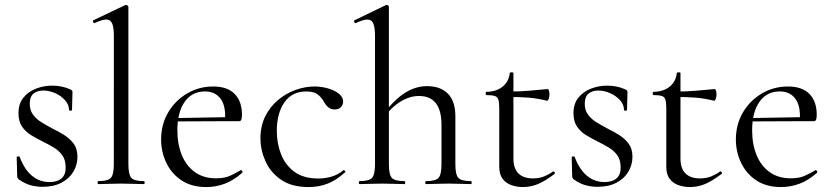

<svg xmlns="http://www.w3.org/2000/svg" viewBox="-20 -745 3370 777"><path d="M100.4 -325.2Q100.4 -299.4 113.5 -281.3Q126.6 -263.2 147.4 -250.5Q168.2 -237.8 190.8 -225.6Q216.6 -213.2 239.8 -198.5Q263 -183.8 278.2 -163.4Q293.4 -143 293.4 -110.4Q293.4 -78.4 277.3 -50.7Q261.2 -23 229.4 -6Q197.6 11 151.6 11Q127.4 11 104 4.7Q80.6 -1.6 55.6 -19.2Q53.6 -21.2 51.6 -24.2Q49.6 -27.2 49.6 -31.2L47.6 -108.6Q47.6 -111.6 53.1 -112.1Q58.6 -112.6 59.6 -109.8Q72.2 -76.2 90.2 -53.5Q108.2 -30.8 130.9 -19.5Q153.6 -8.2 180.4 -8.2Q212.4 -8.2 229.8 -23.9Q247.2 -39.6 245.6 -71.2Q244.8 -100 231.1 -118.1Q217.4 -136.2 196.8 -148.5Q176.2 -160.8 153.8 -171.8Q129.2 -184 106.6 -197.6Q84 -211.2 69.4 -232.3Q54.8 -253.4 54.8 -286.8Q54.8 -325.6 75 -350.2Q95.2 -374.8 126.3 -386.6Q157.4 -398.4 191 -398.4Q209.8 -398.4 227.9 -395Q246 -391.6 264.4 -383.4Q273.4 -379.6 273.4 -372.4Q273.4 -356.4 272.4 -338.5Q271.4 -320.6 271.4 -299.4Q271.4 -297.2 265.4 -297.2Q259.4 -297.2 259.4 -299.4Q259.4 -321.6 243.1 -339.6Q226.8 -357.6 203 -368.1Q179.2 -378.6 155 -378.6Q130.6 -378.6 115.5 -366Q100.4 -353.4 100.4 -325.2Z M377.8 0Q375 0 375 -6Q375 -12 377.8 -12Q416.8 -12 428.7 -25.3Q440.6 -38.6 440.6 -81L440.8 -597.8Q440.8 -633.4 434 -649.7Q427.2 -666 409.4 -666Q394 -666 363.4 -651.8Q359.6 -650 357 -656Q354.4 -662 358 -663L485.8 -724Q487.8 -725 490.6 -725Q493.2 -725 496.4 -722.5Q499.6 -720 499.6 -716.8V-81Q499.6 -39.4 511 -25.7Q522.4 -12 562.2 -12Q565.4 -12 565.4 -6Q565.4 0 562.2 0Q544.8 0 520.7 -1Q496.6 -2 470 -2Q444.2 -2 419.8 -1Q395.4 0 377.8 0Z M815 12Q754.8 12 714.1 -15.4Q673.4 -42.8 652.7 -86.9Q632 -131 632 -180.4Q632 -241 660.2 -289.4Q688.4 -337.8 736.6 -366.4Q784.8 -395 842.8 -395Q900.2 -395 929.7 -364.8Q959.2 -334.6 959.2 -280.8Q959.2 -267.8 956.8 -261.2Q954.4 -254.6 947.4 -254.6H890.6Q895 -315.6 872.8 -345.3Q850.6 -375 809.6 -375Q756.8 -375 727.3 -332.8Q697.8 -290.6 697.8 -217.8Q697.8 -161.4 715.8 -117.4Q733.8 -73.4 768.8 -48.4Q803.8 -23.4 854 -23.4Q888 -23.4 910.1 -33.3Q932.2 -43.2 954 -56.2Q956 -58.2 959.5 -53.8Q963 -49.4 961 -46.4Q925.6 -15 889.5 -1.5Q853.4 12 815 12ZM680.4 -253.6 679.4 -267 905.6 -271V-254.6Z M1228.8 12Q1160.6 12 1117.6 -17.5Q1074.6 -47 1054.3 -92.6Q1034 -138.2 1034 -185.2Q1034 -235.2 1053.4 -274.2Q1072.8 -313.2 1104.9 -340.1Q1137 -367 1175.8 -381Q1214.6 -395 1252.4 -395Q1280.6 -395 1307.2 -387.3Q1333.8 -379.6 1351.2 -365.9Q1368.6 -352.2 1368.6 -334.4Q1368.6 -321.4 1359.8 -311.7Q1351 -302 1334.4 -302Q1318.2 -302 1307.4 -311.8Q1296.6 -321.6 1290.2 -334.6Q1279.2 -353 1264.3 -363.9Q1249.4 -374.8 1219 -374.8Q1161.6 -374.8 1130.9 -330.6Q1100.2 -286.4 1100.2 -215Q1100.2 -164.2 1117.6 -120.3Q1135 -76.4 1171.8 -49.5Q1208.6 -22.6 1268 -22.6Q1294.8 -22.6 1320.9 -30Q1347 -37.4 1369.6 -55.8Q1372.4 -57.8 1375.9 -53.8Q1379.4 -49.8 1376.6 -47.8Q1342.4 -16.6 1307 -2.3Q1271.6 12 1228.8 12Z M1434.8 0Q1432 0 1432 -6Q1432 -12 1434.8 -12Q1473.8 -12 1485.7 -25.3Q1497.6 -38.6 1497.6 -81V-597.8Q1497.6 -633.4 1490.8 -649.7Q1484 -666 1466.2 -666Q1450.6 -666 1420.2 -651.8Q1416.4 -650 1413.8 -655.6Q1411.2 -661.2 1414.8 -663L1542.4 -724.8Q1543.6 -725 1543.8 -725Q1544 -725 1545 -725Q1548.4 -725 1551.1 -722.5Q1553.8 -720 1553.8 -716.8V-81Q1553.8 -38.6 1565.7 -25.3Q1577.6 -12 1617.4 -12Q1619.8 -12 1619.8 -6Q1619.8 0 1617.4 0Q1599 0 1575.9 -1Q1552.8 -2 1526.2 -2Q1500.4 -2 1476.4 -1Q1452.4 0 1434.8 0ZM1703.8 0Q1701 0 1701 -6Q1701 -12 1703.8 -12Q1742.8 -12 1754.7 -25.3Q1766.6 -38.6 1766.6 -81V-240.2Q1766.6 -356.6 1675 -356.6Q1637.8 -356.6 1599.9 -333.2Q1562 -309.8 1535.2 -270.2L1530.8 -282.2Q1575.4 -341.8 1618.6 -369.1Q1661.8 -396.4 1708.2 -396.4Q1762.6 -396.4 1792.7 -365.8Q1822.8 -335.2 1822.8 -274.6V-81Q1822.8 -38.6 1834.7 -25.3Q1846.6 -12 1886.4 -12Q1888.8 -12 1888.8 -6Q1888.8 0 1886.4 0Q1868 0 1844.9 -1Q1821.8 -2 1795.2 -2Q1769.4 -2 1745.4 -1Q1721.4 0 1703.8 0Z M2096 12Q2072 12 2049.9 4.4Q2027.8 -3.2 2014.1 -21.2Q2000.4 -39.2 2000.4 -70.4V-305.2Q2000.4 -329.4 1997 -341Q1993.6 -352.6 1982.6 -356.4Q1971.6 -360.2 1948.6 -360.2Q1945.4 -360.2 1945.4 -366.8Q1945.4 -373.4 1948.6 -373.4Q1989.2 -373.8 2014.4 -394.7Q2039.6 -415.6 2042.8 -449.2Q2043.2 -452.4 2050.5 -452.4Q2057.8 -452.4 2057.8 -449.2V-104.2Q2057.8 -62.6 2078.3 -42.8Q2098.8 -23 2136.8 -23Q2163 -23 2183.5 -31.7Q2204 -40.4 2217.2 -50.6Q2221 -52.8 2224.3 -48.3Q2227.6 -43.8 2223.6 -40.8Q2186.6 -12.6 2157.3 -0.3Q2128 12 2096 12ZM2193.4 -337.4Q2154 -347.2 2117.9 -349.9Q2081.8 -352.6 2041.2 -352.6V-374.6Q2080.6 -374.6 2117.7 -377.6Q2154.8 -380.6 2196.6 -384.6Q2199.4 -384.6 2201.5 -377.9Q2203.6 -371.2 2203.6 -361.4Q2203.6 -353.8 2200.5 -345.1Q2197.4 -336.4 2193.4 -337.4Z M2346.4 -325.2Q2346.4 -299.4 2359.5 -281.3Q2372.6 -263.2 2393.4 -250.5Q2414.2 -237.8 2436.8 -225.6Q2462.6 -213.2 2485.8 -198.5Q2509 -183.8 2524.2 -163.4Q2539.4 -143 2539.4 -110.4Q2539.4 -78.4 2523.3 -50.7Q2507.2 -23 2475.4 -6Q2443.6 11 2397.6 11Q2373.4 11 2350 4.7Q2326.6 -1.6 2301.6 -19.2Q2299.6 -21.2 2297.6 -24.2Q2295.6 -27.2 2295.6 -31.2L2293.6 -108.6Q2293.6 -111.6 2299.1 -112.1Q2304.6 -112.6 2305.6 -109.8Q2318.2 -76.2 2336.2 -53.5Q2354.2 -30.8 2376.9 -19.5Q2399.6 -8.2 2426.4 -8.2Q2458.4 -8.2 2475.8 -23.9Q2493.2 -39.6 2491.6 -71.2Q2490.8 -100 2477.1 -118.1Q2463.4 -136.2 2442.8 -148.5Q2422.2 -160.8 2399.8 -171.8Q2375.2 -184 2352.6 -197.6Q2330 -211.2 2315.4 -232.3Q2300.8 -253.4 2300.8 -286.8Q2300.8 -325.6 2321 -350.2Q2341.2 -374.8 2372.3 -386.6Q2403.4 -398.4 2437 -398.4Q2455.8 -398.4 2473.9 -395Q2492 -391.6 2510.4 -383.4Q2519.4 -379.6 2519.4 -372.4Q2519.4 -356.4 2518.4 -338.5Q2517.4 -320.6 2517.4 -299.4Q2517.4 -297.2 2511.4 -297.2Q2505.4 -297.2 2505.4 -299.4Q2505.4 -321.6 2489.1 -339.6Q2472.8 -357.6 2449 -368.1Q2425.2 -378.6 2401 -378.6Q2376.6 -378.6 2361.5 -366Q2346.4 -353.4 2346.4 -325.2Z M2772 12Q2748 12 2725.9 4.4Q2703.8 -3.2 2690.1 -21.2Q2676.4 -39.2 2676.4 -70.4V-305.2Q2676.4 -329.4 2673 -341Q2669.6 -352.6 2658.6 -356.4Q2647.6 -360.2 2624.6 -360.2Q2621.4 -360.2 2621.4 -366.8Q2621.4 -373.4 2624.6 -373.4Q2665.2 -373.8 2690.4 -394.7Q2715.6 -415.6 2718.8 -449.2Q2719.2 -452.4 2726.5 -452.4Q2733.8 -452.4 2733.8 -449.2V-104.2Q2733.8 -62.6 2754.3 -42.8Q2774.8 -23 2812.8 -23Q2839 -23 2859.5 -31.7Q2880 -40.4 2893.2 -50.6Q2897 -52.8 2900.3 -48.3Q2903.6 -43.8 2899.6 -40.8Q2862.6 -12.6 2833.3 -0.3Q2804 12 2772 12ZM2869.4 -337.4Q2830 -347.2 2793.9 -349.9Q2757.8 -352.6 2717.2 -352.6V-374.6Q2756.6 -374.6 2793.7 -377.6Q2830.8 -380.6 2872.6 -384.6Q2875.4 -384.6 2877.5 -377.9Q2879.6 -371.2 2879.6 -361.4Q2879.6 -353.8 2876.5 -345.1Q2873.4 -336.4 2869.4 -337.4Z M3141 12Q3080.8 12 3040.1 -15.4Q2999.4 -42.8 2978.7 -86.9Q2958 -131 2958 -180.4Q2958 -241 2986.2 -289.4Q3014.4 -337.8 3062.6 -366.4Q3110.8 -395 3168.8 -395Q3226.2 -395 3255.7 -364.8Q3285.2 -334.6 3285.2 -280.8Q3285.2 -267.8 3282.8 -261.2Q3280.4 -254.6 3273.4 -254.6H3216.6Q3221 -315.6 3198.8 -345.3Q3176.6 -375 3135.6 -375Q3082.8 -375 3053.3 -332.8Q3023.8 -290.6 3023.8 -217.8Q3023.8 -161.4 3041.8 -117.4Q3059.8 -73.4 3094.8 -48.4Q3129.8 -23.4 3180 -23.4Q3214 -23.4 3236.1 -33.3Q3258.2 -43.2 3280 -56.2Q3282 -58.2 3285.5 -53.8Q3289 -49.4 3287 -46.4Q3251.6 -15 3215.5 -1.5Q3179.4 12 3141 12ZM3006.4 -253.6 3005.4 -267 3231.6 -271V-254.6Z"/></svg>

Font: Cormorant Garamond Light
Style: Regular
Weight: 300
Designer: Christian Thalmann (Catharsis Fonts)
Foundry: Catharsis Fonts
Version: Version 4.001